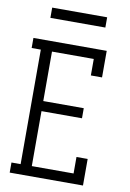

<svg xmlns="http://www.w3.org/2000/svg" viewBox="-99 -973 697 1032"><g transform="rotate(10 250.0 -456.5)"><path d="M29 0V-55H79V-680H29V-735H429V-590H368V-680H140V-410H361V-355H140V-55H368V-145H429V0ZM100 -857V-913H400V-857Z"/></g></svg>

Font: Iosevka Curly Slab Light
Style: Regular
Weight: 300
Monospace: yes
Designer: Belleve Invis
Foundry: Belleve Invis
Version: Version 22.1.2; ttfautohint (v1.8.4)